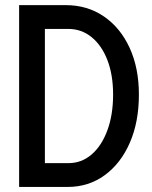

<svg xmlns="http://www.w3.org/2000/svg" viewBox="-20 -740 602 760"><path d="M55.7 0V-719.7H240.2Q325.7 -719.7 391.1 -675Q456.5 -630.4 493.2 -550.5Q529.8 -470.7 529.8 -365.7Q529.8 -257.3 493.9 -175Q458 -92.8 394.3 -46.4Q330.6 0 247.6 0ZM157.7 -94.2H250.5Q302.7 -94.2 342.5 -128.4Q382.3 -162.6 405 -224.1Q427.7 -285.6 427.7 -365.7Q427.7 -443.4 405.3 -501.7Q382.8 -560.1 342.8 -592.8Q302.7 -625.5 250.5 -625.5H157.7Z"/></svg>

Font: Reddit Mono Medium
Style: Regular
Weight: 500
Monospace: yes
Designer: Stephen Hutchings
Foundry: Reddit
Version: Version 1.014